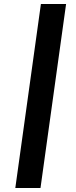

<svg xmlns="http://www.w3.org/2000/svg" viewBox="-20 -829 379 953"><path d="M181 104H56L183 -809H308Z"/></svg>

Font: Fira Sans Condensed SemiBold
Style: Italic
Weight: 600
Width: 3
Italic angle: -8°
Designer: bBox Type GmbH & Carrois Corporate GbR & Edenspiekermann AG
Foundry: bBox Type GmbH & Carrois Corporate GbR & Edenspiekermann AG
Version: Version 4.301